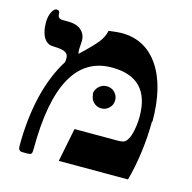

<svg xmlns="http://www.w3.org/2000/svg" viewBox="-91 -678 774 772"><g transform="rotate(15 296.0 -292.0)"><path d="M541 -250 539 -251Q539 -186 530 -120Q521 -53 506 -1H218L246 -141H426Q442 -141 450 -144Q458 -147 464 -156Q471 -166 475 -179Q480 -195 483 -215Q486 -238 486 -257Q486 -419 328 -419Q108 -419 108 -20Q108 -6 105 -2Q102 3 91 3H67Q50 3 50 -18Q50 -131 73 -228Q96 -322 139 -390Q141 -394 141 -407Q141 -424 129 -431Q117 -439 77 -440Q52 -440 38 -463Q24 -486 24 -525Q24 -551 33 -569Q42 -587 53 -587Q66 -587 66 -571Q66 -552 87 -552H109Q144 -552 163 -536Q183 -519 183 -491L181 -457Q181 -445 183 -437Q231 -482 252 -508Q271 -532 276 -558Q316 -563 329 -563Q429 -563 485 -480Q541 -397 541 -250ZM282 -295 280 -294Q280 -313 294 -327Q308 -341 327 -341Q347 -341 360 -328Q374 -314 374 -295Q374 -276 361 -263Q347 -249 328 -249Q309 -249 295 -263Q282 -276 282 -295Z"/></g></svg>

Font: Libra Serif Modern
Style: Bold
Weight: 700
Designer: Stefan Peev, Context Ltd
Foundry: Ascender Corporation
Version: Version 1.000